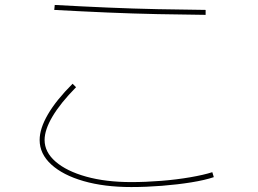

<svg xmlns="http://www.w3.org/2000/svg" viewBox="-20 -740 1040 775"><path d="M510 15Q401 15 317.5 -9Q234 -33 187 -76Q140 -119 140 -175Q140 -221 173.5 -278.5Q207 -336 273 -402L287 -388Q224 -324 192 -270Q160 -216 160 -175Q160 -126 204.5 -87.5Q249 -49 328 -27Q407 -5 510 -5Q568 -5 630.5 -10Q693 -15 748 -24.5Q803 -34 837 -45L843 -25Q808 -13 752.5 -4Q697 5 633.5 10Q570 15 510 15ZM810 -680Q716 -681 616.5 -683Q517 -685 413 -689.5Q309 -694 199 -700L201 -720Q310 -714 414 -709.5Q518 -705 617 -703Q716 -701 810 -700Z"/></svg>

Font: M PLUS 2 Thin
Style: Regular
Weight: 100
Designer: Coji Morishita
Foundry: UNDERFOREST DESIGN
Version: Version 1.001